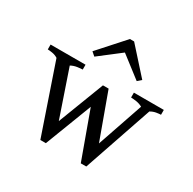

<svg xmlns="http://www.w3.org/2000/svg" viewBox="-156 -854 1032 1028"><g transform="rotate(30 360.0 -340.0)"><path d="M218 14 73 -410Q57 -420 38.5 -423Q20 -426 10 -426V-456H226V-426Q215 -426 194 -423Q173 -420 155 -410L253 -123L362 -407H397L499 -127L596 -410Q578 -420 557 -423Q536 -426 525 -426V-456H710V-426Q700 -426 682 -423Q664 -420 647 -410L502 14H468L363 -275L252 14ZM245 -517 222 -537 363 -694H389L530 -537L507 -517L376 -618Z"/></g></svg>

Font: Joan
Style: Regular
Weight: 400
Designer: Paolo Biagini
Version: Version 1.001; ttfautohint (v1.8.4.7-5d5b);gftools[0.9.30]